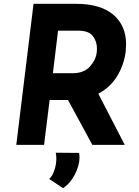

<svg xmlns="http://www.w3.org/2000/svg" viewBox="-20 -756 727 1002"><path d="M493 -267 631 0H462L335 -234H239L210 0H65L155 -736H378Q504 -736 571 -679.5Q638 -623 638 -524Q638 -514 636 -488Q628 -420 592.5 -360.5Q557 -301 493 -267ZM256 -374H359Q418 -374 449 -408.5Q480 -443 485 -483Q486 -488 486 -502Q486 -539 465 -567.5Q444 -596 387 -596H283ZM237 178Q254 162 264 132Q274 102 274 71Q274 56 271 41L393 42Q395 56 395 64Q395 107 371 154Q347 201 309 226Z"/></svg>

Font: Josefin Sans
Style: Bold Italic
Weight: 700
Italic angle: -7°
Designer: Santiago Orozco
Foundry: Typemade
Version: Version 2.000